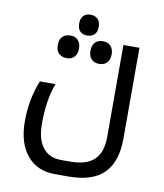

<svg xmlns="http://www.w3.org/2000/svg" viewBox="-92 -686 856 1001"><g transform="rotate(10 336.0 -185.5)"><path d="M266.1 240.2Q172.4 240.2 118.7 175.3Q64.9 110.4 64.9 -5.1Q64.9 -120.6 106 -222.2H189Q154.8 -135.7 154.8 -6.8Q154.8 74.2 188.5 118.2Q222.2 162.1 285.2 162.1H334Q420.9 162.1 461.4 122.6Q502 83 502 2.9V-484.9H586.9V-3.9Q586.9 117.2 526.9 178.7Q466.8 240.2 337.9 240.2ZM435.5 -382.1Q420.9 -365.7 394.5 -365.7Q368.2 -365.7 353 -381.3Q337.9 -397 337.9 -425.8Q337.9 -454.6 352.8 -470.2Q367.7 -485.8 394.3 -485.8Q420.9 -485.8 435.5 -469.5Q450.2 -453.1 450.2 -425.8Q450.2 -398.4 435.5 -382.1ZM262.7 -382.1Q248 -365.7 222.9 -365.7Q197.8 -365.7 181.4 -379.9Q165 -394 165 -425.8Q165 -457.5 181.4 -471.7Q197.8 -485.8 222.9 -485.8Q248 -485.8 262.7 -469.5Q277.3 -453.1 277.3 -425.8Q277.3 -398.4 262.7 -382.1ZM343.5 -513.4Q328.1 -500.5 306.4 -500.5Q284.7 -500.5 270 -513.4Q255.4 -526.4 255.4 -555.4Q255.4 -584.5 270 -597.7Q284.7 -610.8 306.4 -610.8Q328.1 -610.8 343.5 -597.4Q358.9 -584 358.9 -555.2Q358.9 -526.4 343.5 -513.4Z"/></g></svg>

Font: DroidArabicKufi
Style: Regular
Weight: 400
Designer: Pascal Zoghbi
Foundry: Ascender Corporation
Version: Version 1.00